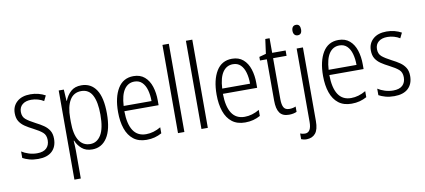

<svg xmlns="http://www.w3.org/2000/svg" viewBox="-84 -1074 3604 1629"><g transform="rotate(-10 1718.0 -259.5)"><path d="M332 -136Q332 -67 290.5 -28.5Q249 10 171 10Q128 10 94.5 0.5Q61 -9 38 -22V-78Q64 -61 98.5 -50Q133 -39 170 -39Q224 -39 250.5 -64.5Q277 -90 277 -134Q277 -177 251 -200Q225 -223 172 -250Q134 -269 104.5 -289Q75 -309 58 -336.5Q41 -364 41 -407Q41 -467 83 -504.5Q125 -542 199 -542Q235 -542 267.5 -533.5Q300 -525 327 -510L305 -465Q283 -479 255 -487Q227 -495 198 -495Q150 -495 122 -472Q94 -449 94 -408Q94 -367 120.5 -344.5Q147 -322 201 -294Q239 -275 268 -255Q297 -235 314.5 -207Q332 -179 332 -136Z M638 -542Q721 -542 766 -474Q811 -406 811 -269Q811 -131 764.5 -60.5Q718 10 637 10Q581 10 547 -20Q513 -50 497 -90H493Q494 -72 495.5 -50.5Q497 -29 497 -8V236H442V-532H486L492 -434H495Q513 -480 547 -511Q581 -542 638 -542ZM629 -494Q563 -494 530 -438.5Q497 -383 497 -285V-249Q497 -146 530.5 -92Q564 -38 628 -38Q686 -38 720.5 -94Q755 -150 755 -269Q755 -378 724.5 -436Q694 -494 629 -494Z M1087 -542Q1145 -542 1182.5 -509.5Q1220 -477 1237.5 -422.5Q1255 -368 1255 -303V-262H960Q961 -152 998 -95Q1035 -38 1109 -38Q1173 -38 1236 -75V-23Q1207 -7 1175 1.5Q1143 10 1105 10Q1037 10 993 -24Q949 -58 927.5 -120Q906 -182 906 -264Q906 -391 952 -466.5Q998 -542 1087 -542ZM1087 -495Q1032 -495 999.5 -448Q967 -401 962 -307H1202Q1202 -359 1190 -402Q1178 -445 1152.5 -470Q1127 -495 1087 -495Z M1431 0H1376V-760H1431Z M1633 0H1578V-760H1633Z M1936 -542Q1994 -542 2031.5 -509.5Q2069 -477 2086.5 -422.5Q2104 -368 2104 -303V-262H1809Q1810 -152 1847 -95Q1884 -38 1958 -38Q2022 -38 2085 -75V-23Q2056 -7 2024 1.5Q1992 10 1954 10Q1886 10 1842 -24Q1798 -58 1776.5 -120Q1755 -182 1755 -264Q1755 -391 1801 -466.5Q1847 -542 1936 -542ZM1936 -495Q1881 -495 1848.5 -448Q1816 -401 1811 -307H2051Q2051 -359 2039 -402Q2027 -445 2001.5 -470Q1976 -495 1936 -495Z M2343 -38Q2358 -38 2372.5 -41Q2387 -44 2398 -49V-3Q2385 3 2368 6.5Q2351 10 2331 10Q2276 10 2251.5 -24.5Q2227 -59 2227 -130V-486H2168V-517L2227 -533L2244 -658H2281V-532H2397V-486H2281V-133Q2281 -85 2294.5 -61.5Q2308 -38 2343 -38Z M2483 -686Q2483 -706 2492.5 -718.5Q2502 -731 2521 -731Q2540 -731 2548.5 -718.5Q2557 -706 2557 -686Q2557 -641 2521 -641Q2503 -641 2493 -653Q2483 -665 2483 -686ZM2444 241Q2429 241 2417 238.5Q2405 236 2396 232V183Q2416 191 2437 191Q2492 191 2492 100V-532H2546V102Q2546 175 2519 207.5Q2492 240 2444 241Z M2853 -542Q2911 -542 2948.5 -509.5Q2986 -477 3003.5 -422.5Q3021 -368 3021 -303V-262H2726Q2727 -152 2764 -95Q2801 -38 2875 -38Q2939 -38 3002 -75V-23Q2973 -7 2941 1.5Q2909 10 2871 10Q2803 10 2759 -24Q2715 -58 2693.5 -120Q2672 -182 2672 -264Q2672 -391 2718 -466.5Q2764 -542 2853 -542ZM2853 -495Q2798 -495 2765.5 -448Q2733 -401 2728 -307H2968Q2968 -359 2956 -402Q2944 -445 2918.5 -470Q2893 -495 2853 -495Z M3400 -136Q3400 -67 3358.5 -28.5Q3317 10 3239 10Q3196 10 3162.5 0.5Q3129 -9 3106 -22V-78Q3132 -61 3166.5 -50Q3201 -39 3238 -39Q3292 -39 3318.5 -64.5Q3345 -90 3345 -134Q3345 -177 3319 -200Q3293 -223 3240 -250Q3202 -269 3172.5 -289Q3143 -309 3126 -336.5Q3109 -364 3109 -407Q3109 -467 3151 -504.5Q3193 -542 3267 -542Q3303 -542 3335.5 -533.5Q3368 -525 3395 -510L3373 -465Q3351 -479 3323 -487Q3295 -495 3266 -495Q3218 -495 3190 -472Q3162 -449 3162 -408Q3162 -367 3188.5 -344.5Q3215 -322 3269 -294Q3307 -275 3336 -255Q3365 -235 3382.5 -207Q3400 -179 3400 -136Z"/></g></svg>

Font: Noto Sans Telugu Condensed Light
Style: Regular
Weight: 300
Width: 3
Designer: Jelle Bosma - Monotype Design Team
Foundry: Monotype Imaging Inc.
Version: Version 2.005; ttfautohint (v1.8.4.7-5d5b)